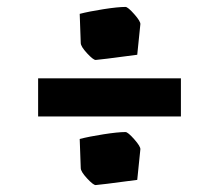

<svg xmlns="http://www.w3.org/2000/svg" viewBox="-20 -536 632 554"><path d="M213 -412 210 -496Q237 -503 278.5 -509.5Q320 -516 342 -516Q349 -516 367.5 -495Q386 -474 385 -466L376 -378Q263 -363 256 -363Q249 -363 231 -382.5Q213 -402 213 -412ZM90 -310H502V-200H90ZM213 -51 210 -135Q237 -142 278.5 -148.5Q320 -155 342 -155Q349 -155 367.5 -134Q386 -113 385 -105L376 -17Q263 -2 256 -2Q249 -2 231 -21.5Q213 -41 213 -51Z"/></svg>

Font: Grenze Black
Style: Regular
Weight: 900
Designer: Renata Polastri
Foundry: Omnibus-Type
Version: Version 1.002; ttfautohint (v1.8)